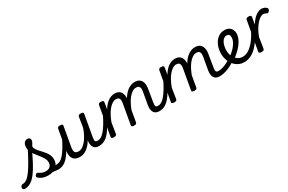

<svg xmlns="http://www.w3.org/2000/svg" viewBox="-46 -1645 4085 2728"><g transform="rotate(-30 1997.0 -281.0)"><path d="M-125 17Q-144 17 -151.5 5.5Q-159 -6 -157 -20.5Q-155 -35 -144.5 -46.5Q-134 -58 -115 -58Q-83 -58 -49.5 -81.5Q-16 -105 22 -156.5Q60 -208 107 -291Q154 -374 213 -493L264 -472Q206 -338 156.5 -244.5Q107 -151 62 -93.5Q17 -36 -28 -9.5Q-73 17 -125 17ZM258 19Q208 19 168 3Q128 -13 107 -35Q97 -45 98 -56.5Q99 -68 112 -81Q124 -93 133.5 -93.5Q143 -94 156 -85Q175 -70 201 -60Q227 -50 258 -50Q305 -50 330.5 -75Q356 -100 356 -143Q356 -171 343.5 -197.5Q331 -224 311.5 -251Q292 -278 270 -304.5Q248 -331 228 -359.5Q208 -388 195.5 -417.5Q183 -447 183 -478Q183 -530 204.5 -555.5Q226 -581 258 -581Q281 -581 292.5 -568.5Q304 -556 304 -538Q304 -519 293.5 -498.5Q283 -478 266 -453Q266 -430 279 -407.5Q292 -385 312 -362.5Q332 -340 354.5 -316Q377 -292 397 -265.5Q417 -239 430 -208.5Q443 -178 443 -142Q443 -67 392.5 -24Q342 19 258 19ZM426 17Q404 17 382 13Q360 9 335.5 7.5Q311 6 280 14L305 -18Q336 -31 362.5 -40Q389 -49 410 -53.5Q431 -58 446 -58Q455 -58 457.5 -46.5Q460 -35 456 -20.5Q452 -6 444 5.5Q436 17 426 17Z M425 17Q411 17 404.5 5.5Q398 -6 400 -20.5Q402 -35 413 -46.5Q424 -58 445 -58Q472 -58 500.5 -74Q529 -90 559 -125Q589 -160 623 -215Q657 -270 695 -349Q702 -362 715 -361.5Q728 -361 736.5 -351.5Q745 -342 740 -330Q700 -236 662 -170Q624 -104 586.5 -62.5Q549 -21 509.5 -2Q470 17 425 17Z M782 16Q732 16 700 -4.5Q668 -25 656.5 -66.5Q645 -108 656 -170L711 -486Q715 -503 725 -509Q735 -515 755 -515Q782 -515 791.5 -507Q801 -499 797 -482L741 -166Q735 -132 738.5 -108.5Q742 -85 758 -73.5Q774 -62 805 -62Q835 -62 865.5 -81Q896 -100 925 -134Q954 -168 979.5 -215.5Q1005 -263 1024 -319L1051 -486Q1055 -503 1065 -509Q1075 -515 1095 -515Q1122 -515 1131.5 -507Q1141 -499 1137 -482L1077 -141Q1068 -94 1076 -76Q1084 -58 1113 -58Q1127 -58 1133.5 -46.5Q1140 -35 1138 -20.5Q1136 -6 1125 5.5Q1114 17 1093 17Q1063 17 1043 8Q1023 -1 1011 -17Q999 -33 993.5 -55Q988 -77 989 -104L991 -133Q970 -95 945 -67.5Q920 -40 893 -21Q866 -2 838 7Q810 16 782 16Z M1095 17Q1081 17 1074.5 5.5Q1068 -6 1070 -20.5Q1072 -35 1083 -46.5Q1094 -58 1115 -58Q1142 -58 1170.5 -74Q1199 -90 1229 -125Q1259 -160 1293 -215Q1327 -270 1365 -349Q1372 -362 1385 -361.5Q1398 -361 1406.5 -351.5Q1415 -342 1410 -330Q1370 -236 1332 -170Q1294 -104 1256.5 -62.5Q1219 -21 1179.5 -2Q1140 17 1095 17Z M2084 17Q2050 17 2028 5.5Q2006 -6 1994 -26.5Q1982 -47 1979 -76Q1976 -105 1982 -141L2018 -343Q2023 -372 2020 -393.5Q2017 -415 2003 -427.5Q1989 -440 1958 -440Q1927 -440 1895 -419Q1863 -398 1833 -360Q1803 -322 1777 -268.5Q1751 -215 1732 -151L1698 -150Q1714 -242 1743.5 -311Q1773 -380 1811.5 -426.5Q1850 -473 1894 -496Q1938 -519 1982 -519Q2032 -519 2061.5 -496Q2091 -473 2101 -431Q2111 -389 2100 -331L2069 -141Q2060 -94 2068 -76Q2076 -58 2105 -58Q2119 -58 2125.5 -46.5Q2132 -35 2130 -20.5Q2128 -6 2116.5 5.5Q2105 17 2084 17ZM1338 15Q1319 15 1306.5 8Q1294 1 1298 -15L1382 -486Q1386 -503 1395.5 -509Q1405 -515 1425 -515Q1452 -515 1462 -507Q1472 -499 1468 -482L1450 -375Q1472 -412 1496.5 -439.5Q1521 -467 1547 -484.5Q1573 -502 1599.5 -510.5Q1626 -519 1651 -519Q1701 -519 1730.5 -496.5Q1760 -474 1769.5 -431.5Q1779 -389 1769 -331L1714 -11Q1712 2 1701.5 8.5Q1691 15 1668 15Q1650 15 1637.5 8Q1625 1 1629 -15L1687 -343Q1692 -372 1689.5 -393.5Q1687 -415 1672.5 -427.5Q1658 -440 1627 -440Q1599 -440 1570 -421.5Q1541 -403 1512 -369.5Q1483 -336 1458 -289.5Q1433 -243 1412 -186L1384 -11Q1382 2 1371 8.5Q1360 15 1338 15Z M2085 17Q2071 17 2064.5 5.5Q2058 -6 2060 -20.5Q2062 -35 2073 -46.5Q2084 -58 2105 -58Q2132 -58 2160.5 -74Q2189 -90 2219 -125Q2249 -160 2283 -215Q2317 -270 2355 -349Q2362 -362 2375 -361.5Q2388 -361 2396.5 -351.5Q2405 -342 2400 -330Q2360 -236 2322 -170Q2284 -104 2246.5 -62.5Q2209 -21 2169.5 -2Q2130 17 2085 17Z M3073 17Q3039 17 3017 5.5Q2995 -6 2983 -26.5Q2971 -47 2968 -76Q2965 -105 2971 -141L3007 -343Q3012 -372 3009 -393.5Q3006 -415 2992 -427.5Q2978 -440 2947 -440Q2916 -440 2884 -419Q2852 -398 2822 -360Q2792 -322 2766 -268.5Q2740 -215 2721 -151L2687 -150Q2703 -242 2732.5 -311Q2762 -380 2800.5 -426.5Q2839 -473 2883 -496Q2927 -519 2971 -519Q3021 -519 3050.5 -496Q3080 -473 3090 -431Q3100 -389 3089 -331L3058 -141Q3049 -94 3057 -76Q3065 -58 3094 -58Q3108 -58 3114.5 -46.5Q3121 -35 3119 -20.5Q3117 -6 3105.5 5.5Q3094 17 3073 17ZM2327 15Q2308 15 2295.5 8Q2283 1 2287 -15L2371 -486Q2375 -503 2384.5 -509Q2394 -515 2414 -515Q2441 -515 2451 -507Q2461 -499 2457 -482L2439 -375Q2461 -412 2485.5 -439.5Q2510 -467 2536 -484.5Q2562 -502 2588.5 -510.5Q2615 -519 2640 -519Q2690 -519 2719.5 -496.5Q2749 -474 2758.5 -431.5Q2768 -389 2758 -331L2703 -11Q2701 2 2690.5 8.5Q2680 15 2657 15Q2639 15 2626.5 8Q2614 1 2618 -15L2676 -343Q2681 -372 2678.5 -393.5Q2676 -415 2661.5 -427.5Q2647 -440 2616 -440Q2588 -440 2559 -421.5Q2530 -403 2501 -369.5Q2472 -336 2447 -289.5Q2422 -243 2401 -186L2373 -11Q2371 2 2360 8.5Q2349 15 2327 15Z M3074 17Q3055 17 3048.5 5.5Q3042 -6 3046.5 -20.5Q3051 -35 3063 -46.5Q3075 -58 3094 -58Q3141 -58 3195.5 -78.5Q3250 -99 3303 -137Q3315 -145 3325 -140.5Q3335 -136 3341 -124.5Q3347 -113 3346.5 -100Q3346 -87 3336 -80Q3289 -47 3242.5 -25.5Q3196 -4 3152.5 6.5Q3109 17 3074 17Z M3303 -130Q3328 -146 3349.5 -163.5Q3371 -181 3390 -199Q3421 -227 3444.5 -257.5Q3468 -288 3481.5 -319Q3495 -350 3495 -378Q3495 -411 3481.5 -425Q3468 -439 3442 -439Q3428 -439 3421 -451Q3414 -463 3415 -479Q3416 -495 3426 -507Q3436 -519 3456 -519Q3497 -519 3525.5 -502.5Q3554 -486 3569 -457.5Q3584 -429 3584 -393Q3584 -353 3566 -310.5Q3548 -268 3517 -228Q3486 -188 3445 -151Q3421 -128 3393.5 -107Q3366 -86 3337 -68Z M3481 18Q3434 18 3397 2.5Q3360 -13 3332 -39.5Q3304 -66 3285 -101Q3266 -136 3256.5 -175Q3247 -214 3247 -254Q3247 -302 3260.5 -349Q3274 -396 3300.5 -434.5Q3327 -473 3366 -496Q3405 -519 3456 -519Q3468 -519 3473 -507Q3478 -495 3476 -479Q3474 -463 3465.5 -451Q3457 -439 3444 -439Q3419 -439 3399 -423.5Q3379 -408 3365 -382Q3351 -356 3343.5 -323Q3336 -290 3336 -256Q3336 -218 3346.5 -183Q3357 -148 3377.5 -120.5Q3398 -93 3428.5 -76.5Q3459 -60 3498 -60Q3548 -60 3599 -93Q3650 -126 3700 -191Q3750 -256 3795 -354Q3799 -362 3811 -360.5Q3823 -359 3832.5 -351Q3842 -343 3837 -330Q3789 -211 3731 -134Q3673 -57 3609.5 -19.5Q3546 18 3481 18Z M3760 15Q3741 15 3728.5 8Q3716 1 3720 -15L3804 -486Q3808 -503 3817.5 -509Q3827 -515 3847 -515Q3874 -515 3884 -507Q3894 -499 3890 -482L3871 -371Q3893 -408 3917 -435.5Q3941 -463 3965.5 -481.5Q3990 -500 4014.5 -509.5Q4039 -519 4061 -519Q4087 -519 4108.5 -509.5Q4130 -500 4141 -487Q4151 -478 4151 -467Q4151 -456 4141 -441Q4131 -426 4120.5 -421.5Q4110 -417 4099 -424Q4085 -431 4073 -435.5Q4061 -440 4047 -440Q4022 -440 3993.5 -421.5Q3965 -403 3936 -369.5Q3907 -336 3880.5 -289.5Q3854 -243 3834 -187L3806 -11Q3804 2 3793 8.5Q3782 15 3760 15Z"/></g></svg>

Font: Playwrite ZA
Style: Regular
Weight: 400
Designer: Veronika Burian, José Scaglione
Foundry: TypeTogether
Version: Version 1.002